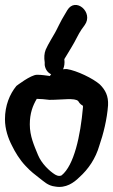

<svg xmlns="http://www.w3.org/2000/svg" viewBox="-22 -742 455 773"><path d="M-2 -262C-2 -222 11 -185 26 -156C39 -129 58 -98 81 -74C102 -51 119 -39 138 -24C152 -14 170 6 200 9C243 17 276 -7 297 -28C334 -61 363 -104 378 -156C394 -202 409 -262 413 -318C415 -356 402 -380 380 -402C353 -426 287 -458 247 -464H245C241 -464 237 -464 232 -463C237 -475 239 -487 237 -504C245 -518 257 -536 266 -552C280 -574 294 -606 306 -623L319 -641C356 -692 282 -756 249 -701L239 -684C223 -659 206 -621 200 -611C193 -598 172 -565 162 -542C156 -527 155 -510 158 -491V-480C161 -461 171 -449 184 -443C182 -441 182 -441 179 -436C163 -438 146 -441 127 -441C102 -441 44 -396 44 -396C17 -363 -2 -317 -2 -262ZM98 -241C98 -286 110 -317 126 -344C141 -344 159 -342 177 -340H178C229 -340 279 -349 293 -335C295 -332 299 -323 312 -316V-310C302 -195 276 -76 226 -36C220 -33 212 -32 200 -39C176 -54 145 -84 131 -118C115 -157 98 -194 98 -241Z"/></svg>

Font: Stray Cat
Style: ExBlkCn
Weight: 1000
Version: Version 1.0